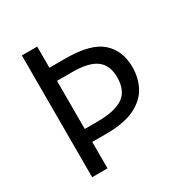

<svg xmlns="http://www.w3.org/2000/svg" viewBox="-165 -845 936 975"><g transform="rotate(-30 302.5 -357.0)"><path d="M554 -382Q554 -322 528 -270.5Q502 -219 439.5 -187Q377 -155 268 -155H187V0H97V-714H187V-590H283Q428 -590 491 -535Q554 -480 554 -382ZM259 -231Q364 -231 412.5 -264.5Q461 -298 461 -377Q461 -446 417.5 -479.5Q374 -513 276 -513H187V-231Z"/></g></svg>

Font: Noto Sans Gunjala Gondi Semibold
Style: Regular
Weight: 600
Designer: Ek Type
Foundry: Ek Type
Version: Version 1.004; ttfautohint (v1.8.4.7-5d5b)